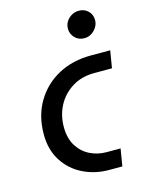

<svg xmlns="http://www.w3.org/2000/svg" viewBox="-110 -782 644 849"><g transform="rotate(-15 212.0 -357.5)"><path d="M282 0Q218 0 163.5 -27Q109 -54 76.5 -105Q44 -156 44 -226Q44 -312 82.5 -376Q121 -440 186.5 -475Q252 -510 336 -510H424L411 -431H330Q271 -431 227.5 -403.5Q184 -376 161 -332Q138 -288 138 -235Q138 -183 160 -148Q182 -113 217 -96Q252 -79 291 -79H356L343 0ZM328 -591Q302 -591 285 -608.5Q268 -626 268 -650Q268 -668 277 -682.5Q286 -697 301.5 -706Q317 -715 335 -715Q360 -715 377 -698.5Q394 -682 394 -657Q394 -639 384.5 -624Q375 -609 360.5 -600Q346 -591 328 -591Z"/></g></svg>

Font: MuseoModerno
Style: Italic
Weight: 400
Italic angle: -9°
Designer: Pablo Cosgaya, Héctor Gatti, Marcela Romero, and the Authors of The MuseoModerno Project.
Foundry: Omnibus-Type Team
Version: Version 1.003